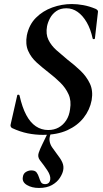

<svg xmlns="http://www.w3.org/2000/svg" viewBox="-20 -656 510 951"><path d="M192 12Q155 12 117.5 4.5Q80 -3 39 -22Q35 -25 33 -29.5Q31 -34 33 -41L65 -182Q65 -187 70.5 -187Q76 -187 77 -182Q90 -124 110 -86.5Q130 -49 157.5 -30.5Q185 -12 219 -12Q248 -12 270.5 -24.5Q293 -37 308 -60Q323 -83 327 -115Q334 -157 319.5 -189Q305 -221 278.5 -247Q252 -273 222 -296Q191 -320 162.5 -345.5Q134 -371 119.5 -404Q105 -437 113 -481Q124 -534 158 -568Q192 -602 239 -619Q286 -636 336 -636Q363 -636 393 -630.5Q423 -625 454 -612Q468 -605 465 -595L450 -465Q449 -462 444.5 -462Q440 -462 439 -465Q429 -512 409.5 -545.5Q390 -579 364.5 -597Q339 -615 309 -615Q279 -615 259 -601Q239 -587 228 -566.5Q217 -546 213 -526Q206 -487 220 -458.5Q234 -430 260 -407Q286 -384 315 -360Q348 -335 378 -306.5Q408 -278 425 -242.5Q442 -207 434 -160Q425 -112 394.5 -73Q364 -34 313.5 -11Q263 12 192 12ZM173 275Q138 275 113.5 260.5Q89 246 93 222Q95 204 108 196Q121 188 135 188Q154 188 161.5 198.5Q169 209 173 222Q177 235 182.5 245.5Q188 256 203 256Q226 256 229 232Q231 213 214.5 188Q198 163 178 138Q165 121 171.5 101.5Q178 82 189 60L218 0H234Q223 24 225.5 41.5Q228 59 238 73.5Q248 88 260 104Q280 129 288.5 148Q297 167 293 187Q290 204 276.5 225Q263 246 237.5 260.5Q212 275 173 275Z"/></svg>

Font: Cormorant Garamond Light
Style: Italic
Weight: 300
Italic angle: -10°
Designer: Christian Thalmann (Catharsis Fonts)
Foundry: Catharsis Fonts
Version: Version 4.001